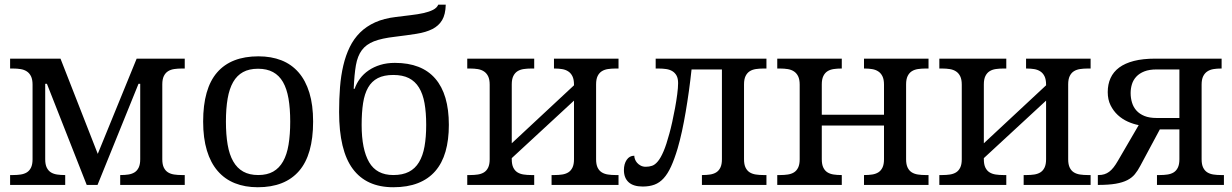

<svg xmlns="http://www.w3.org/2000/svg" viewBox="-20 -785 5228 815"><path d="M764.2 0H490.2V-42H493.2Q509.8 -42 524.7 -44.2Q539.6 -46.4 550.8 -53.2Q562 -60.1 568.6 -73.5Q575.2 -86.9 575.2 -108.9V-429.2H567.9L394 0H348.1L179.2 -429.2H171.9V-108.9Q171.9 -86.9 178.5 -73.5Q185.1 -60.1 196.3 -53.2Q207.5 -46.4 222.4 -44.2Q237.3 -42 253.9 -42H256.8V0H22.9V-42H36.1Q52.7 -42 67.6 -44.2Q82.5 -46.4 93.8 -53.2Q105 -60.1 111.6 -73.5Q118.2 -86.9 118.2 -108.9V-425.8Q118.2 -447.8 111.6 -461.2Q105 -474.6 93.8 -481.9Q82.5 -489.3 67.6 -491.7Q52.7 -494.1 36.1 -494.1H22.9V-536.1H236.8L395 -131.8L560.1 -536.1H764.2V-494.1H751Q734.4 -494.1 719.5 -491.9Q704.6 -489.7 693.4 -482.7Q682.1 -475.6 675.5 -462.2Q668.9 -448.7 668.9 -426.8V-108.9Q668.9 -86.9 675.5 -73.5Q682.1 -60.1 693.4 -53.2Q704.6 -46.4 719.5 -44.2Q734.4 -42 751 -42H764.2Z M1309.1 -269Q1309.1 -127.9 1249.3 -59.1Q1189.5 9.8 1074.2 9.8Q1020 9.8 977.1 -7.3Q934.1 -24.4 904.1 -59.1Q874 -93.8 858.2 -146.2Q842.3 -198.7 842.3 -269Q842.3 -409.2 901.6 -477.5Q960.9 -545.9 1077.1 -545.9Q1131.3 -545.9 1174.3 -529.1Q1217.3 -512.2 1247.3 -477.8Q1277.3 -443.4 1293.2 -391.4Q1309.1 -339.4 1309.1 -269ZM939 -269Q939 -213.4 946.3 -170.9Q953.6 -128.4 970 -99.9Q986.3 -71.3 1012.5 -56.6Q1038.6 -42 1076.2 -42Q1113.8 -42 1139.6 -56.6Q1165.5 -71.3 1181.6 -99.9Q1197.8 -128.4 1204.8 -170.9Q1211.9 -213.4 1211.9 -269Q1211.9 -324.7 1204.6 -366.7Q1197.3 -408.7 1181.2 -436.8Q1165 -464.8 1138.9 -479Q1112.8 -493.2 1075.2 -493.2Q1037.6 -493.2 1011.7 -479Q985.8 -464.8 969.7 -436.8Q953.6 -408.7 946.3 -366.7Q939 -324.7 939 -269Z M1419.4 -310.1Q1419.4 -365.2 1423.3 -414.8Q1427.2 -464.4 1437.3 -507.1Q1447.3 -549.8 1464.6 -585.2Q1481.9 -620.6 1508.5 -647Q1535.2 -673.3 1572.5 -690.2Q1609.9 -707 1660.2 -712.9Q1693.4 -717.3 1723.6 -720.7Q1753.9 -724.1 1777.8 -729.5Q1801.8 -734.9 1818.1 -743.2Q1834.5 -751.5 1840.3 -765.1H1872.1Q1871.1 -723.6 1856.7 -699.5Q1842.3 -675.3 1815.2 -661.6Q1788.1 -647.9 1748.3 -641.6Q1708.5 -635.3 1656.2 -628.9Q1600.6 -622.6 1567.4 -609.6Q1534.2 -596.7 1515.9 -572Q1497.6 -547.4 1490.7 -507.8Q1483.9 -468.3 1481.4 -408.2H1485.4Q1493.2 -431.2 1508.1 -451.2Q1522.9 -471.2 1544.7 -486.1Q1566.4 -501 1594.2 -509.5Q1622.1 -518.1 1656.2 -518.1Q1770 -518.1 1827.6 -451.4Q1885.3 -384.8 1885.3 -254.9Q1885.3 -190.9 1871.1 -141.6Q1856.9 -92.3 1827.6 -58.6Q1798.3 -24.9 1753.9 -7.6Q1709.5 9.8 1649.4 9.8Q1535.2 9.8 1477.3 -68.4Q1419.4 -146.5 1419.4 -310.1ZM1789.1 -254.9Q1789.1 -307.6 1782 -347.2Q1774.9 -386.7 1758.5 -413.3Q1742.2 -439.9 1715.6 -453.4Q1689 -466.8 1649.4 -466.8Q1609.9 -466.8 1583.7 -453.4Q1557.6 -439.9 1542.5 -413.3Q1527.3 -386.7 1521.2 -347.2Q1515.1 -307.6 1515.1 -254.9Q1515.1 -150.9 1546.9 -96.4Q1578.6 -42 1649.4 -42Q1689 -42 1715.6 -55.7Q1742.2 -69.3 1758.5 -96.4Q1774.9 -123.5 1782 -163.3Q1789.1 -203.1 1789.1 -254.9Z M2605.5 -536.1V-494.1H2592.3Q2575.7 -494.1 2560.8 -491.9Q2545.9 -489.7 2534.7 -482.7Q2523.4 -475.6 2516.8 -462.2Q2510.3 -448.7 2510.3 -426.8V-108.9Q2510.3 -86.9 2516.8 -73.5Q2523.4 -60.1 2534.7 -53.2Q2545.9 -46.4 2560.8 -44.2Q2575.7 -42 2592.3 -42H2605.5V0H2321.3V-42H2334.5Q2351.1 -42 2366 -44.2Q2380.9 -46.4 2392.1 -53.2Q2403.3 -60.1 2409.9 -73.5Q2416.5 -86.9 2416.5 -108.9V-357.9L2152.3 -113.8V-108.9Q2152.3 -86.9 2158.9 -73.5Q2165.5 -60.1 2176.8 -53.2Q2188 -46.4 2202.9 -44.2Q2217.8 -42 2234.4 -42H2247.6V0H1963.4V-42H1976.6Q1993.2 -42 2008.1 -44.2Q2022.9 -46.4 2034.2 -53.2Q2045.4 -60.1 2052 -73.5Q2058.6 -86.9 2058.6 -108.9V-425.8Q2058.6 -447.8 2052 -461.2Q2045.4 -474.6 2034.2 -481.9Q2022.9 -489.3 2008.1 -491.7Q1993.2 -494.1 1976.6 -494.1H1963.4V-536.1H2247.6V-494.1H2234.4Q2217.8 -494.1 2202.9 -491.9Q2188 -489.7 2176.8 -482.7Q2165.5 -475.6 2158.9 -462.2Q2152.3 -448.7 2152.3 -426.8V-176.8L2416.5 -422.9V-425.8Q2416.5 -447.8 2409.9 -461.2Q2403.3 -474.6 2392.1 -481.9Q2380.9 -489.3 2366 -491.7Q2351.1 -494.1 2334.5 -494.1H2331.5V-536.1Z M2858.4 -432.1Q2858.4 -452.1 2851.8 -464.1Q2845.2 -476.1 2834 -482.9Q2822.8 -489.7 2807.9 -491.9Q2793 -494.1 2776.4 -494.1H2763.2V-536.1H3233.4V-494.1H3220.2Q3203.6 -494.1 3188.7 -491.9Q3173.8 -489.7 3162.6 -482.7Q3151.4 -475.6 3144.8 -462.2Q3138.2 -448.7 3138.2 -426.8V-108.9Q3138.2 -86.9 3144.8 -73.5Q3151.4 -60.1 3162.6 -53.2Q3173.8 -46.4 3188.7 -44.2Q3203.6 -42 3220.2 -42H3233.4V0H2959.5V-42H2962.4Q2979 -42 2993.9 -44.2Q3008.8 -46.4 3020 -53.2Q3031.2 -60.1 3037.8 -73.5Q3044.4 -86.9 3044.4 -108.9V-490.2H2915.5Q2910.6 -444.3 2904.3 -398.7Q2897.9 -353 2890.6 -310.1Q2883.3 -267.1 2874.8 -227.8Q2866.2 -188.5 2856.4 -154.8Q2842.8 -109.4 2828.6 -78.4Q2814.5 -47.4 2797.1 -28.3Q2779.8 -9.3 2758.1 -1.2Q2736.3 6.8 2708.5 6.8Q2668.5 6.8 2648.4 -11.5Q2628.4 -29.8 2628.4 -63Q2628.4 -88.9 2640.1 -106.4Q2651.9 -124 2672.4 -124Q2672.4 -117.2 2675.3 -109.1Q2678.2 -101.1 2684.3 -94Q2690.4 -86.9 2699.7 -82Q2709 -77.1 2721.2 -77.1Q2735.4 -77.1 2747.8 -81.3Q2760.3 -85.4 2772.5 -100.1Q2784.7 -114.7 2796.6 -142.6Q2808.6 -170.4 2821.3 -217.8Q2827.1 -238.3 2833.5 -267.3Q2839.8 -296.4 2845.5 -326.7Q2851.1 -356.9 2854.7 -385Q2858.4 -413.1 2858.4 -432.1Z M3921.4 -536.1V-494.1H3908.2Q3891.6 -494.1 3876.7 -491.9Q3861.8 -489.7 3850.6 -482.7Q3839.4 -475.6 3832.8 -462.2Q3826.2 -448.7 3826.2 -426.8V-108.9Q3826.2 -86.9 3832.8 -73.5Q3839.4 -60.1 3850.6 -53.2Q3861.8 -46.4 3876.7 -44.2Q3891.6 -42 3908.2 -42H3921.4V0H3647.5V-42H3650.4Q3667 -42 3681.9 -44.2Q3696.8 -46.4 3708 -53.2Q3719.2 -60.1 3725.8 -73.5Q3732.4 -86.9 3732.4 -108.9V-252H3468.3V-108.9Q3468.3 -86.9 3474.9 -73.5Q3481.4 -60.1 3492.7 -53.2Q3503.9 -46.4 3518.8 -44.2Q3533.7 -42 3550.3 -42H3553.2V0H3279.3V-42H3292.5Q3309.1 -42 3324 -44.2Q3338.9 -46.4 3350.1 -53.2Q3361.3 -60.1 3367.9 -73.5Q3374.5 -86.9 3374.5 -108.9V-425.8Q3374.5 -447.8 3367.9 -461.2Q3361.3 -474.6 3350.1 -481.9Q3338.9 -489.3 3324 -491.7Q3309.1 -494.1 3292.5 -494.1H3279.3V-536.1H3553.2V-494.1H3550.3Q3533.7 -494.1 3518.8 -491.9Q3503.9 -489.7 3492.7 -482.7Q3481.4 -475.6 3474.9 -462.2Q3468.3 -448.7 3468.3 -426.8V-297.9H3732.4V-425.8Q3732.4 -447.8 3725.8 -461.2Q3719.2 -474.6 3708 -481.9Q3696.8 -489.3 3681.9 -491.7Q3667 -494.1 3650.4 -494.1H3647.5V-536.1Z M4609.4 -536.1V-494.1H4596.2Q4579.6 -494.1 4564.7 -491.9Q4549.8 -489.7 4538.6 -482.7Q4527.3 -475.6 4520.8 -462.2Q4514.2 -448.7 4514.2 -426.8V-108.9Q4514.2 -86.9 4520.8 -73.5Q4527.3 -60.1 4538.6 -53.2Q4549.8 -46.4 4564.7 -44.2Q4579.6 -42 4596.2 -42H4609.4V0H4325.2V-42H4338.4Q4355 -42 4369.9 -44.2Q4384.8 -46.4 4396 -53.2Q4407.2 -60.1 4413.8 -73.5Q4420.4 -86.9 4420.4 -108.9V-357.9L4156.2 -113.8V-108.9Q4156.2 -86.9 4162.8 -73.5Q4169.4 -60.1 4180.7 -53.2Q4191.9 -46.4 4206.8 -44.2Q4221.7 -42 4238.3 -42H4251.5V0H3967.3V-42H3980.5Q3997.1 -42 4012 -44.2Q4026.9 -46.4 4038.1 -53.2Q4049.3 -60.1 4055.9 -73.5Q4062.5 -86.9 4062.5 -108.9V-425.8Q4062.5 -447.8 4055.9 -461.2Q4049.3 -474.6 4038.1 -481.9Q4026.9 -489.3 4012 -491.7Q3997.1 -494.1 3980.5 -494.1H3967.3V-536.1H4251.5V-494.1H4238.3Q4221.7 -494.1 4206.8 -491.9Q4191.9 -489.7 4180.7 -482.7Q4169.4 -475.6 4162.8 -462.2Q4156.2 -448.7 4156.2 -426.8V-176.8L4420.4 -422.9V-425.8Q4420.4 -447.8 4413.8 -461.2Q4407.2 -474.6 4396 -481.9Q4384.8 -489.3 4369.9 -491.7Q4355 -494.1 4338.4 -494.1H4335.4V-536.1Z M4889.2 -490.2Q4858.4 -490.2 4837.4 -481.9Q4816.4 -473.6 4803.5 -459.7Q4790.5 -445.8 4784.9 -427.7Q4779.3 -409.7 4779.3 -390.1Q4779.3 -368.7 4785.2 -349.4Q4791 -330.1 4804 -315.7Q4816.9 -301.3 4837.9 -292.7Q4858.9 -284.2 4889.2 -284.2H4986.3V-490.2ZM4820.3 -81.1Q4809.6 -60.5 4797.1 -45.4Q4784.7 -30.3 4765.1 -20.3Q4745.6 -10.3 4715.8 -5.1Q4686 0 4640.1 0V-42H4643.6Q4656.7 -42 4667.7 -45.4Q4678.7 -48.8 4688.2 -55.9Q4697.8 -63 4706.8 -74.5Q4715.8 -85.9 4725.1 -102.1L4813.5 -253.9Q4790.5 -258.3 4767.1 -268.8Q4743.7 -279.3 4724.9 -296.6Q4706.1 -314 4694.1 -338.1Q4682.1 -362.3 4682.1 -394Q4682.1 -427.2 4694.1 -453.6Q4706.1 -480 4730.7 -498.3Q4755.4 -516.6 4793.5 -526.4Q4831.5 -536.1 4884.3 -536.1H5165.5V-494.1H5162.1Q5145.5 -494.1 5130.9 -491.7Q5116.2 -489.3 5105 -481.9Q5093.8 -474.6 5087.2 -461.2Q5080.6 -447.8 5080.6 -425.8V-108.9Q5080.6 -86.9 5087.2 -73.5Q5093.8 -60.1 5105 -53.2Q5116.2 -46.4 5130.9 -44.2Q5145.5 -42 5162.1 -42H5175.3V0H4891.1V-42H4904.3Q4920.9 -42 4935.8 -44.2Q4950.7 -46.4 4961.9 -53.2Q4973.1 -60.1 4979.7 -73.5Q4986.3 -86.9 4986.3 -108.9V-235.8H4903.3Z"/></svg>

Font: Droid-TTFautohint Serif
Style: Regular
Weight: 400
Foundry: Ascender Corporation
Version: Version 1.00; ttfautohint (v1.00rc1.4-1a1c-dirty) -l 8 -r 50